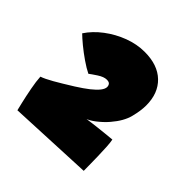

<svg xmlns="http://www.w3.org/2000/svg" viewBox="-123 -762 614 614"><g transform="rotate(45 184.0 -455.0)"><path d="M319.5 -393.5Q321.5 -384.5 322.8 -364.8Q324 -345 324.5 -322.5Q325 -300 325.2 -282Q325.5 -264 325.5 -258L38.5 -245Q37.5 -249 32 -272.2Q26.5 -295.5 21 -324.2Q15.5 -353 14.5 -373Q29.5 -378 54 -392Q78.5 -406 114.5 -428.5Q139 -444 155.5 -457Q172 -470 180.5 -481Q189 -492 189 -500.5Q189 -507.5 185.2 -512Q181.5 -516.5 171.5 -516.5Q158.5 -516.5 141 -505Q123.5 -493.5 116.5 -488Q100 -496 79 -510.5Q58 -525 39.5 -540.2Q21 -555.5 11 -565.5Q29.5 -593.5 59.2 -616Q89 -638.5 124.2 -651.8Q159.5 -665 194.5 -665Q253.5 -665 286.2 -633.5Q319 -602 319 -547Q319 -523.5 311.2 -492.8Q303.5 -462 275.5 -429.5Q267.5 -420 258.5 -411.8Q249.5 -403.5 241.2 -397.2Q233 -391 226 -387Q219 -383 214.5 -381.5Q224.5 -383 236.2 -384.5Q248 -386 261 -387.5Q274 -389 288.8 -390.5Q303.5 -392 319.5 -393.5Z"/></g></svg>

Font: Grandstander Thin Black
Style: Regular
Weight: 900
Version: Version 1.200